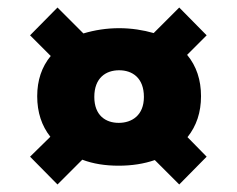

<svg xmlns="http://www.w3.org/2000/svg" viewBox="-20 -635 630 511"><path d="M363 -377C363 -328 331 -308 296 -308C261 -308 231 -328 231 -377C231 -428 262 -448 297 -448C332 -448 363 -428 363 -377ZM457 -144 530 -218 479 -270C503 -300 515 -336 515 -379C515 -422 503 -459 478 -489L530 -541L457 -615L389 -547C361 -555 330 -560 297 -560C264 -560 232 -555 202 -546L133 -615L60 -541L115 -486C91 -457 79 -421 79 -379C79 -336 91 -300 114 -271L60 -218L133 -144L199 -210C228 -199 260 -194 296 -194C331 -194 363 -199 392 -209Z"/></svg>

Font: SVN-Poppins ExtraBold
Style: Regular
Weight: 800
Designer: Ninad Kale (Devanagari), Jonny Pinhorn (Latin)
Foundry: Indian Type Foundry
Version: Version 3.002 2017; ttfautohint (v1.8.3)